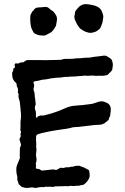

<svg xmlns="http://www.w3.org/2000/svg" viewBox="-20 -919 616 946"><path d="M156 7Q150 7 148 6Q143 4 138.5 4.5Q134 5 129 5Q128 5 127 5.5Q126 6 125 6Q118 7 111.5 7Q105 7 99 5Q98 4 97 4Q90 5 85 0Q80 -5 75 -9Q70 -14 70 -20L67 -28Q64 -35 65 -41Q66 -43 65.5 -45Q65 -47 65 -49Q64 -51 64 -53.5Q64 -56 63 -58Q61 -67 60.5 -76.5Q60 -86 61 -95Q62 -101 68 -115.5Q74 -130 75 -133Q78 -138 78 -141Q77 -152 77.5 -163.5Q78 -175 78 -186Q78 -193 81 -197Q85 -204 82 -212L79 -223Q73 -234 80 -242Q80 -243 80.5 -243.5Q81 -244 81 -245Q83 -247 82 -250.5Q81 -254 81 -256Q81 -260 82.5 -264.5Q84 -269 83 -273Q83 -273 81 -275Q80 -277 80.5 -283Q81 -289 81 -290V-318Q82 -323 82 -327.5Q82 -332 83 -337Q84 -343 83.5 -349.5Q83 -356 83 -363Q82 -368 81.5 -374Q81 -380 81 -386Q80 -388 80 -391Q80 -394 80 -396Q79 -401 78.5 -406Q78 -411 78 -416Q78 -418 74 -429.5Q70 -441 71 -449Q72 -451 72 -454Q72 -457 70 -459Q68 -460 68 -463V-466Q71 -478 65 -490Q61 -496 62 -502Q62 -510 55 -514Q50 -519 46 -526Q42 -533 41 -540Q40 -545 40 -550Q40 -555 40 -559Q40 -563 41 -564Q45 -568 45 -573.5Q45 -579 46 -582Q47 -583 48 -583Q49 -583 50 -584Q54 -585 54 -591Q52 -595 52 -598Q51 -602 55 -605Q57 -609 60 -607Q67 -604 76 -609Q80 -611 81 -611Q84 -611 84 -611Q85 -612 90 -612Q96 -611 101 -616Q108 -623 118 -623H180Q203 -622 226 -623Q249 -624 271 -624Q276 -624 279.5 -624.5Q283 -625 287 -626Q293 -629 301 -629H324Q332 -629 338.5 -629.5Q345 -630 352 -631Q356 -632 359.5 -632Q363 -632 367 -632Q371 -632 375 -632Q379 -632 383 -633Q391 -634 400 -634.5Q409 -635 417 -635Q421 -635 424.5 -635.5Q428 -636 432 -637Q440 -639 447.5 -639.5Q455 -640 462 -641Q470 -642 477.5 -643Q485 -644 492 -645Q501 -645 505 -643Q511 -639 516.5 -636Q522 -633 527 -628Q531 -624 532 -621Q533 -617 534 -613Q535 -609 536 -604V-597Q535 -592 534.5 -586.5Q534 -581 533 -575Q531 -571 528 -568L510 -550Q500 -547 490.5 -546Q481 -545 471 -546H464Q459 -545 454 -545Q449 -545 444 -546Q438 -547 432 -546.5Q426 -546 420 -546Q416 -546 412.5 -545.5Q409 -545 405 -546Q400 -547 395.5 -546.5Q391 -546 386 -545Q382 -545 377.5 -544.5Q373 -544 368 -544Q355 -542 340.5 -542Q326 -542 312 -540Q303 -541 295 -539.5Q287 -538 278 -537Q270 -536 261 -536Q252 -536 244 -534Q234 -534 224.5 -531.5Q215 -529 205 -528L198 -527Q191 -527 185 -525.5Q179 -524 172 -522Q168 -521 164 -520.5Q160 -520 155 -519Q152 -519 148 -517Q145 -516 145 -511L148 -502Q149 -500 147.5 -492Q146 -484 145 -480Q145 -477 146 -474Q147 -471 148 -468Q151 -460 151 -450.5Q151 -441 153 -433Q154 -429 154 -424.5Q154 -420 155 -415Q155 -413 155.5 -410.5Q156 -408 156 -405Q156 -402 155 -401Q152 -397 152 -392Q152 -387 152 -382Q157 -372 157 -362Q157 -352 157 -342Q157 -339 162 -340H163Q165 -344 167 -346Q170 -346 174 -348Q177 -350 182 -350Q190 -349 197 -350.5Q204 -352 211 -354Q258 -366 299 -385Q310 -390 322 -393.5Q334 -397 346 -398H349Q358 -399 367 -400Q376 -401 385 -401Q397 -402 408.5 -404Q420 -406 432 -407Q439 -409 445 -410.5Q451 -412 458 -415Q471 -420 482 -420Q490 -419 497 -416.5Q504 -414 511 -410Q526 -400 526 -380Q526 -372 524.5 -364Q523 -356 523 -348Q523 -346 521 -344L518 -339Q517 -335 516 -331Q515 -327 511 -325Q505 -320 498.5 -314.5Q492 -309 484 -307Q480 -306 476.5 -305Q473 -304 469 -304Q453 -304 436.5 -302Q420 -300 403 -298Q390 -297 377.5 -295Q365 -293 352 -293Q340 -293 325 -288Q315 -286 304 -284Q293 -282 282 -281Q274 -280 265.5 -278.5Q257 -277 249 -276L232 -273Q230 -272 226 -272Q219 -270 212 -269Q205 -268 198 -266Q191 -265 184.5 -263Q178 -261 171 -259Q166 -258 163 -255.5Q160 -253 158 -249Q157 -246 158 -243Q159 -239 157 -235Q158 -225 158.5 -215Q159 -205 158 -195Q160 -187 159.5 -179Q159 -171 158 -163Q156 -151 159 -143Q162 -130 157 -116Q155 -110 157 -108Q159 -105 157 -101V-95Q156 -87 164 -87H166Q173 -87 180 -82Q185 -77 192 -79L220 -82Q226 -83 232 -83.5Q238 -84 244 -84Q246 -85 250 -83Q255 -80 259 -82Q261 -84 264.5 -85Q268 -86 270 -88Q276 -94 285 -92Q293 -90 298 -93Q307 -96 315 -95Q320 -94 325 -96Q330 -98 335 -98Q337 -98 338 -97.5Q339 -97 340 -98Q342 -98 344 -99Q346 -100 347 -100Q354 -103 360 -102Q365 -102 365 -102Q369 -103 372.5 -102Q376 -101 379 -99Q384 -98 387.5 -96Q391 -94 395 -93Q397 -93 398 -92Q403 -88 410.5 -85Q418 -82 419 -78Q421 -72 421 -66.5Q421 -61 422 -55Q422 -52 421.5 -49Q421 -46 420 -43Q418 -39 415.5 -34Q413 -29 409 -25Q407 -23 405.5 -21Q404 -19 402 -17Q398 -13 393 -10Q388 -7 382 -7Q378 -7 376 -6Q372 -4 368 -4Q364 -4 359 -4Q352 -3 345.5 -2.5Q339 -2 332 -3Q328 -4 325 -3Q315 0 305 -2Q295 -2 285.5 -1.5Q276 -1 267 -1H254Q251 -1 249 0Q245 2 239.5 2Q234 2 229 1H219Q218 1 216 1.5Q214 2 212 1Q209 0 206.5 0.5Q204 1 201 2Q199 2 197.5 2.5Q196 3 194 3Q184 2 175 3.5Q166 5 156 7ZM426 -757Q418 -757 410 -760Q401 -762 393.5 -766.5Q386 -771 378 -776Q375 -778 372.5 -781Q370 -784 368 -787Q356 -803 348 -825Q347 -828 347 -831Q347 -834 346 -838Q348 -843 348.5 -849Q349 -855 350 -860Q350 -861 352 -865Q360 -876 371 -887L377 -891Q380 -893 383 -894.5Q386 -896 390 -897Q399 -900 411 -898Q417 -897 423 -896.5Q429 -896 436 -894Q447 -892 455 -888Q471 -882 480 -867Q482 -860 485 -855Q487 -848 488.5 -842Q490 -836 488 -829Q486 -819 486 -814Q485 -807 482 -800.5Q479 -794 477 -787Q474 -778 466 -773Q458 -765 447.5 -761.5Q437 -758 426 -757ZM192 -744H188Q173 -744 164 -748L157 -751Q152 -752 146 -758Q141 -766 137.5 -774Q134 -782 132 -791Q129 -806 129 -823V-834Q129 -842 132 -849Q135 -856 139 -862Q141 -864 143.5 -866Q146 -868 147 -871Q152 -877 157 -880Q168 -883 179 -883Q181 -883 184.5 -883Q188 -883 191 -884Q194 -884 197 -884.5Q200 -885 204 -885Q215 -885 223 -877Q225 -875 228 -872.5Q231 -870 234 -868Q245 -863 252 -850Q263 -836 260.5 -819Q258 -802 257 -799Q257 -796 256 -793Q255 -790 253 -787Q250 -782 247 -777Q244 -772 239 -767Q238 -765 236 -763.5Q234 -762 232 -760Q226 -757 221 -754Q216 -751 210 -748Q206 -746 201.5 -744.5Q197 -743 192 -744Z"/></svg>

Font: Lacquer
Style: Regular
Weight: 400
Designer: Eli Block, Niki Polyocan
Version: Version 1.100